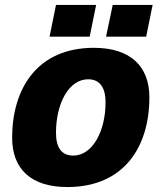

<svg xmlns="http://www.w3.org/2000/svg" viewBox="-20 -743 652 775"><path d="M180 -595H342L368 -723H206ZM408 -595H570L596 -723H435ZM252 12C482 12 583 -152 583 -350C583 -476 506 -550 359 -550C130 -550 29 -385 29 -187C29 -61 105 12 252 12ZM276 -115C230 -115 206 -145 206 -207C206 -326 258 -423 336 -423C381 -423 406 -392 406 -330C406 -211 352 -115 276 -115Z"/></svg>

Font: Geist ExtraBold
Style: Italic
Weight: 800
Italic angle: -12°
Designer: Basement.studio, Andrés Briganti, Mateo Zaragoza
Foundry: Basement.studio, Vercel, Andrés Briganti, Guido Ferreyra, Mateo Zaragoza
Version: Version 1.500